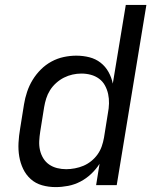

<svg xmlns="http://www.w3.org/2000/svg" viewBox="-20 -755 640 783"><path d="M207 8Q178 8 151.5 0.5Q125 -7 105.5 -24.5Q86 -42 74.5 -66Q63 -90 58.5 -117Q54 -144 55.5 -172.5Q57 -201 62 -230L78 -330Q82 -355 90.5 -380.5Q99 -406 113 -429Q127 -452 146.5 -471.5Q166 -491 190 -504Q214 -517 240 -522.5Q266 -528 291 -528Q319 -528 344.5 -521.5Q370 -515 390 -499.5Q410 -484 422.5 -461.5Q435 -439 440 -414L493 -735H577L456 0H372L386 -87Q372 -65 352 -46Q332 -27 308 -14.5Q284 -2 258 3Q232 8 207 8ZM250 -65Q267 -65 285.5 -68.5Q304 -72 320.5 -79Q337 -86 352 -98Q367 -110 378 -125.5Q389 -141 395 -158.5Q401 -176 404 -193L420 -293Q424 -313 424.5 -333Q425 -353 421 -371.5Q417 -390 408 -406.5Q399 -423 384 -434Q369 -445 350.5 -450Q332 -455 312 -455Q294 -455 276 -451Q258 -447 241 -438.5Q224 -430 209 -416.5Q194 -403 184 -387Q174 -371 168.5 -353.5Q163 -336 160 -318L144 -218Q141 -199 140 -180Q139 -161 143 -143Q147 -125 156.5 -109.5Q166 -94 180.5 -84Q195 -74 213 -69.5Q231 -65 250 -65Z"/></svg>

Font: Iosevka Aile
Style: Italic
Weight: 400
Italic angle: -9°
Designer: Belleve Invis
Foundry: Belleve Invis
Version: Version 28.0.1; ttfautohint (v1.8.4)